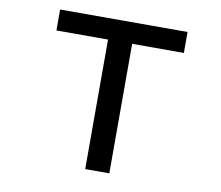

<svg xmlns="http://www.w3.org/2000/svg" viewBox="-86 -889 1172 1018"><g transform="rotate(10 500.0 -380.0)"><path d="M157.2 -785.2H843.3V-672.4H564.9V24.9H435.1V-672.4H157.2Z"/></g></svg>

Font: FORM UDPGothic
Style: Bold
Weight: 700
Foundry: Pronama LLC
Version: Version 1.051